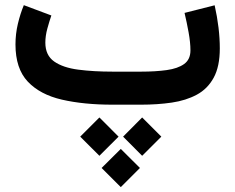

<svg xmlns="http://www.w3.org/2000/svg" viewBox="-20 -416 935 763"><path d="M544.9 50.8 621.1 127 544.9 203.1 469.2 127ZM375 50.8 451.2 127 375 203.1 298.8 127ZM460 175.8 536.1 251.5 460 327.6 383.8 251.5ZM540.5 0H427.2Q313 0 226.1 -20Q139.2 -40 90.3 -91.8Q41.5 -143.6 41.5 -239.3Q41.5 -281.2 51 -321.3Q60.5 -361.3 74.7 -395.5L184.1 -354.5Q176.3 -332 168.2 -302.7Q160.2 -273.4 160.2 -246.6Q160.2 -196.3 195.3 -171.6Q230.5 -147 291 -139.2Q351.6 -131.3 427.2 -131.3H541.5Q598.6 -131.3 642.6 -137.5Q686.5 -143.6 711.7 -161.6Q736.8 -179.7 736.8 -215.8Q736.8 -247.1 729.5 -287.4Q722.2 -327.6 713.4 -364.7L833 -395Q853.5 -303.2 853.5 -223.6Q853.5 -151.9 829.3 -107.4Q805.2 -63 762.2 -39.8Q719.2 -16.6 662.6 -8.3Q606 0 540.5 0Z"/></svg>

Font: Vazirmatn UI
Style: Bold
Weight: 700
Designer: Saber Rastikerdar
Foundry: Saber Rastikerdar
Version: Version 33.003